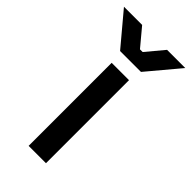

<svg xmlns="http://www.w3.org/2000/svg" viewBox="-275 -751 806 806"><g transform="rotate(45 128.0 -348.0)"><path d="M76 0H179V-493H76ZM-54 -696 66 -553H190L310 -696H202L136 -617H120L54 -696Z"/></g></svg>

Font: Meta Space Medium
Style: Regular
Weight: 500
Designer: Meta Pool / Florian Karsten
Foundry: Meta Pool / Florian Karsten
Version: Version 2.000;Glyphs 3.1.1 (3137)